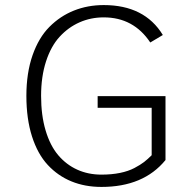

<svg xmlns="http://www.w3.org/2000/svg" viewBox="-20 -726 750 757"><path d="M632.5 -347V-95Q546 11 380 11Q315 11 261.8 -10.8Q208.5 -32.5 168.5 -75.5Q128.5 -118.5 106.2 -188Q84 -257.5 84 -348Q84 -438 108.2 -507.8Q132.5 -577.5 174.8 -620Q217 -662.5 271.2 -684.2Q325.5 -706 389 -706Q550 -706 622 -588L572.5 -558.5Q506.5 -657.5 389 -657.5Q338 -657.5 293.8 -638Q249.5 -618.5 215.2 -581.2Q181 -544 161.5 -484Q142 -424 142 -348Q142 -271.5 159.8 -211.8Q177.5 -152 209.5 -114.2Q241.5 -76.5 284.8 -57Q328 -37.5 380 -37.5Q420 -37.5 453 -44.2Q486 -51 509.8 -63.5Q533.5 -76 548 -87.2Q562.5 -98.5 578 -114V-301H365V-347Z"/></svg>

Font: League Mono UltraLight
Style: Regular
Weight: 200
Width: 6
Designer: Tyler Finck
Foundry: The League of Moveable Type / Tyler Finck
Version: Version 2.210